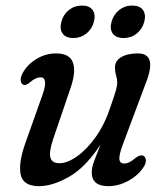

<svg xmlns="http://www.w3.org/2000/svg" viewBox="-20 -644 582 674"><path d="M482 -97.5Q491 -94 492 -82.5Q493 -71 484.5 -58Q465 -28 430.5 -9.2Q396 9.5 360.5 9.5Q302 9.5 302 -39Q302 -56 310.2 -78Q318.5 -100 333 -136.5Q280 -56 222.2 -23.2Q164.5 9.5 117 9.5Q60.5 9.5 52.5 -32Q44.5 -73.5 69.5 -143L129 -310.5Q151 -372.5 122 -372.5Q105.5 -372.5 84.5 -354.5Q70 -342 61 -347Q54 -350.5 52.8 -361.2Q51.5 -372 59.5 -387.5Q76 -417.5 108 -437Q140 -456.5 177 -456.5Q224.5 -456.5 236 -424.5Q247.5 -392.5 228 -336L167 -157Q151.5 -111 157 -91Q162.5 -71 188.5 -71Q216 -71 250 -94.8Q284 -118.5 315.8 -162.8Q347.5 -207 367.5 -268Q382 -309.5 386.8 -326.5Q391.5 -343.5 391.5 -354.5Q391.5 -367 387.5 -379.5Q383.5 -392 383.5 -407Q383.5 -430 405.2 -443.2Q427 -456.5 464 -456.5Q533.5 -456.5 491.5 -351.5L412 -139Q397.5 -100.5 399 -85.2Q400.5 -70 416.5 -70Q425 -70 434.2 -74.5Q443.5 -79 457 -90.5Q473 -102 482 -97.5ZM237.5 -510.5Q211.5 -510.5 200 -526Q188.5 -541.5 195.5 -567.5Q202 -593 221.8 -608.8Q241.5 -624.5 268 -624.5Q294 -624.5 305.2 -608.8Q316.5 -593 309.5 -567.5Q303 -542 283.2 -526.2Q263.5 -510.5 237.5 -510.5ZM414 -510.5Q387.5 -510.5 376 -526Q364.5 -541.5 371.5 -567.5Q378.5 -593 398.2 -608.8Q418 -624.5 444 -624.5Q471 -624.5 482 -608.8Q493 -593 486.5 -567.5Q479.5 -542 460 -526.2Q440.5 -510.5 414 -510.5Z"/></svg>

Font: Fraunces 72pt S100
Style: Italic
Weight: 400
Italic angle: -16°
Version: Version 1.000; ttfautohint (v1.8.3)